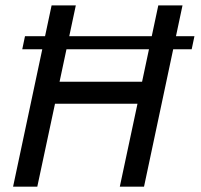

<svg xmlns="http://www.w3.org/2000/svg" viewBox="-20 -696 748 716"><path d="M517.1 0H426.8L492.7 -309.1H185.1L119.1 0H28.8L172.4 -675.8H262.7L202.1 -391.1H509.8L570.3 -675.8H660.6ZM563 -512.2H63L73.2 -561H573.2ZM694.8 -512.2H194.8L205.1 -561H705.1Z"/></svg>

Font: Cadman
Style: Italic
Weight: 400
Italic angle: -12°
Designer: Paul James MIller
Foundry: High-Logic / Made with FontCreator
Version: Version 2.114;March 28, 2021;FontCreator 13.0.0.2683 64-bit